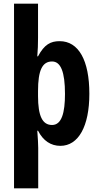

<svg xmlns="http://www.w3.org/2000/svg" viewBox="-20 -780 540 1040"><path d="M464 -272C464 -453 406 -557 303 -557C254 -557 220 -539 186 -475H182C185 -508 186 -541 186 -575V-760H56V240H187V21C187 1 185 -30 182 -72H186C214 -17 256 10 307 10C405 10 464 -96 464 -272ZM332 -271C332 -169 314 -103 262 -103C210 -103 186 -151 186 -260V-287C186 -399 209 -447 262 -447C309 -447 332 -391 332 -271Z"/></svg>

Font: Noto Sans Ethiopic ExtraCondensed
Style: Bold
Weight: 700
Width: 2
Designer: Monotype Design Team
Foundry: Monotype Imaging Inc.
Version: Version 2.102